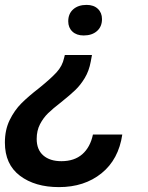

<svg xmlns="http://www.w3.org/2000/svg" viewBox="-38 -560 606 785"><path d="M213 -143Q178 -116 158.5 -97Q139 -78 125.5 -52Q112 -26 112 8Q112 52 139 75.5Q166 99 213 99Q266 99 298.5 70.5Q331 42 342 -10H462Q447 92 377 148.5Q307 205 203 205Q105 205 43.5 158.5Q-18 112 -18 23Q-18 -29 1.5 -69Q21 -109 49.5 -137.5Q78 -166 122 -200Q169 -238 193 -264Q217 -290 224 -323L227 -335H338L333 -308Q326 -270 308.5 -241Q291 -212 269.5 -191.5Q248 -171 213 -143ZM379 -482Q379 -451 358.5 -433Q338 -415 304 -415Q275 -415 258 -431Q241 -447 241 -473Q241 -504 261.5 -522Q282 -540 316 -540Q345 -540 362 -524Q379 -508 379 -482Z"/></svg>

Font: Mona Sans SemiBold
Style: Italic
Weight: 600
Italic angle: -11.7°
Designer: Deni Anggara
Foundry: GitHub
Version: Version 2.000